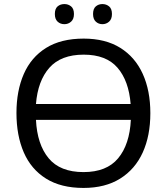

<svg xmlns="http://www.w3.org/2000/svg" viewBox="-20 -915 822 945"><path d="M720 -358Q720 -247 682.5 -164.5Q645 -82 571.5 -36Q498 10 391 10Q280 10 206.5 -36Q133 -82 97 -165Q61 -248 61 -359Q61 -468 97 -550.5Q133 -633 206.5 -679Q280 -725 392 -725Q499 -725 572 -679.5Q645 -634 682.5 -551.5Q720 -469 720 -358ZM392 -646Q280 -646 223 -581.5Q166 -517 157 -403H623Q614 -517 558.5 -581.5Q503 -646 392 -646ZM391 -68Q505 -68 561.5 -136Q618 -204 624 -325H157Q163 -204 219.5 -136Q276 -68 391 -68ZM250 -846Q250 -872 263.5 -883.5Q277 -895 297 -895Q316 -895 330 -883.5Q344 -872 344 -846Q344 -821 330 -808.5Q316 -796 297 -796Q277 -796 263.5 -808.5Q250 -821 250 -846ZM438 -846Q438 -872 451.5 -883.5Q465 -895 484 -895Q503 -895 517 -883.5Q531 -872 531 -846Q531 -821 517 -808.5Q503 -796 484 -796Q465 -796 451.5 -808.5Q438 -821 438 -846Z"/></svg>

Font: Apis
Style: Regular
Weight: 400
Designer: Monotype Design Team
Foundry: Monotype Imaging Inc.
Version: Version 2.000; build 0001